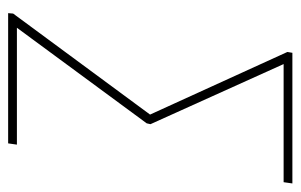

<svg xmlns="http://www.w3.org/2000/svg" viewBox="-150 -570 721 460"><g transform="rotate(90 210.0 -340.5)"><path d="M420 -681 417 -660H134L278 -341L276 -332L47 -21H327L324 0H12L13 -12L255 -340L105 -669L107 -681Z"/></g></svg>

Font: Fira Sans Extra Condensed Thin
Style: Italic
Weight: 250
Width: 3
Italic angle: -8°
Designer: Carrois Corporate & Edenspiekermann AG
Foundry: Carrois Corporate GbR & Edenspiekermann AG
Version: Version 4.203